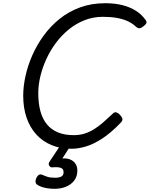

<svg xmlns="http://www.w3.org/2000/svg" viewBox="-20 -910 935 1199"><path d="M426 19Q357 19 301.5 -4Q246 -27 206.5 -70.5Q167 -114 146 -175Q125 -236 125 -312Q125 -370 139 -434.5Q153 -499 181.5 -564Q210 -629 252.5 -687.5Q295 -746 352 -792Q409 -838 480.5 -864Q552 -890 638 -890Q696 -890 744 -878Q792 -866 829 -842.5Q866 -819 890 -784Q898 -773 893.5 -764.5Q889 -756 875 -745Q862 -735 852 -733.5Q842 -732 828 -744Q807 -764 778 -777.5Q749 -791 710.5 -798Q672 -805 623 -805Q562 -805 508.5 -784Q455 -763 410 -726.5Q365 -690 329.5 -642.5Q294 -595 269.5 -541.5Q245 -488 232 -433.5Q219 -379 219 -328Q219 -264 232.5 -215Q246 -166 273.5 -133Q301 -100 342.5 -83Q384 -66 441 -66Q477 -66 507.5 -75.5Q538 -85 566.5 -102.5Q595 -120 623.5 -145Q652 -170 685 -201Q696 -212 707.5 -208Q719 -204 730 -192Q743 -177 744.5 -167Q746 -157 735 -145Q673 -80 618 -44.5Q563 -9 515.5 5Q468 19 426 19ZM322 269Q285 269 255.5 261.5Q226 254 209 241Q201 233 202 220.5Q203 208 208 199Q215 186 223.5 181.5Q232 177 242 181Q255 187 274 193.5Q293 200 324 200Q349 200 363 192.5Q377 185 377 165Q377 143 357.5 137.5Q338 132 311 135Q300 136 295.5 133Q291 130 287 124Q283 117 284.5 110.5Q286 104 291 97L364 -13H429L353 105L324 89Q368 75 399 80.5Q430 86 446.5 106Q463 126 463 155Q463 192 443.5 217.5Q424 243 392 256Q360 269 322 269Z"/></svg>

Font: Playwrite DK Loopet
Style: Regular
Weight: 400
Designer: Veronika Burian, José Scaglione
Foundry: TypeTogether
Version: Version 1.002